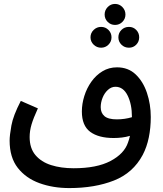

<svg xmlns="http://www.w3.org/2000/svg" viewBox="-20 -770 831 978"><path d="M333 188Q250 188 181 163Q112 138 70.5 85Q29 32 29 -54Q29 -80 38 -130.5Q47 -181 86 -256L173 -218Q150 -168 140.5 -135.5Q131 -103 131 -72Q131 -15 160.5 20Q190 55 240.5 71Q291 87 355 87Q473 87 543 50Q613 13 632 -44Q638 -60 642 -78Q622 -72 601 -69.5Q580 -67 559 -67Q482 -67 439.5 -98.5Q397 -130 397 -202Q397 -241 409.5 -281Q422 -321 445.5 -354Q469 -387 502 -407Q535 -427 576 -427Q633 -427 671 -391Q709 -355 728.5 -297Q748 -239 748 -174Q748 -119 738 -70Q728 -21 707 19Q658 111 560.5 149.5Q463 188 333 188ZM493 -224Q493 -195 512 -178.5Q531 -162 575 -162Q615 -162 652 -173V-175Q652 -239 630 -283.5Q608 -328 568 -328Q547 -328 529.5 -312Q512 -296 502.5 -272Q493 -248 493 -224ZM566 -643Q544 -643 528.5 -658.5Q513 -674 513 -696Q513 -718 528.5 -734Q544 -750 566 -750Q588 -750 603.5 -734Q619 -718 619 -696Q619 -674 603.5 -658.5Q588 -643 566 -643ZM495 -527Q473 -527 457 -542.5Q441 -558 441 -580Q441 -602 457 -617.5Q473 -633 495 -633Q517 -633 532.5 -617.5Q548 -602 548 -580Q548 -558 532.5 -542.5Q517 -527 495 -527ZM637 -527Q614 -527 598.5 -542.5Q583 -558 583 -580Q583 -602 598.5 -617.5Q614 -633 637 -633Q659 -633 674 -617.5Q689 -602 689 -580Q689 -558 674 -542.5Q659 -527 637 -527Z"/></svg>

Font: Noto Sans Arabic Med
Style: Regular
Weight: 500
Designer: Monotype Design Team, Nadine Chahine, Nizar Qandah and Khaled Hosny
Foundry: Monotype Imaging Inc.
Version: Version 2.012; ttfautohint (v1.8.4.7-5d5b)